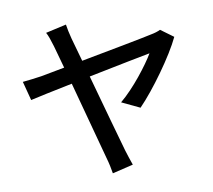

<svg xmlns="http://www.w3.org/2000/svg" viewBox="-90 -906 1180 1063"><g transform="rotate(-10 500.0 -375.0)"><path d="M926 -632 855 -684C841 -677 821 -671 804 -668C761 -658 566 -621 401 -590L364 -722C356 -753 350 -781 347 -803L231 -777C241 -759 249 -736 261 -696L296 -570L163 -545C125 -539 94 -536 57 -532L85 -425C119 -433 213 -453 322 -475L440 -37C449 -7 456 28 460 53L577 25C569 2 555 -39 549 -60C531 -120 476 -322 427 -497C586 -529 745 -561 775 -566C740 -506 651 -390 573 -326L674 -278C757 -363 879 -532 926 -632Z"/></g></svg>

Font: ChiuKong Gothic CL Medium
Style: Regular
Weight: 500
Designer: Ryoko NISHIZUKA 西塚涼子 (kana, bopomofo & ideographs); Paul D. Hunt (Latin, Greek & Cyrillic); Sandoll Communications 산돌커뮤니
Foundry: Adobe
Version: Version 1.300